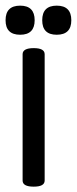

<svg xmlns="http://www.w3.org/2000/svg" viewBox="-45 -662 277 693"><path d="M27.8 -641.6Q80.1 -641.6 80.1 -588.9Q80.1 -536.6 27.8 -536.6Q-24.9 -536.6 -24.9 -588.9Q-24.9 -641.6 27.8 -641.6ZM159.7 -641.6Q212.4 -641.6 212.4 -588.9Q212.4 -536.6 159.7 -536.6Q107.4 -536.6 107.4 -588.9Q107.4 -641.6 159.7 -641.6ZM36.6 -466.3Q36.6 -488.3 76.7 -488.3Q116.2 -488.3 116.2 -466.3V-10.3Q116.2 11.7 76.7 11.7Q36.6 11.7 36.6 -10.3Z"/></svg>

Font: Gayathri
Style: Regular
Weight: 400
Designer: Binoy Dominic <binoy.domenic@gmail.com>
Foundry: SMC
Version: Version 1.000